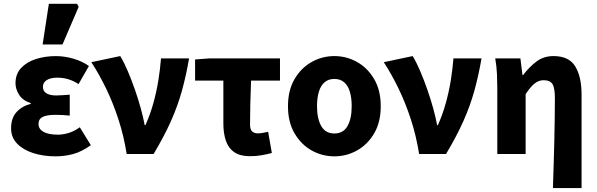

<svg xmlns="http://www.w3.org/2000/svg" viewBox="-20 -799 3097 996"><path d="M267.8 12Q204.7 12 152.1 -4.9Q99.6 -21.9 68.5 -54.2Q37.5 -86.4 37.5 -133.1Q37.5 -187.1 66.2 -218.1Q94.8 -249.1 139.5 -260.2V-264.2Q98.4 -277.1 79.4 -306.9Q60.4 -336.7 60.4 -366.9Q60.4 -415.7 89.9 -446.8Q119.3 -477.9 166.9 -493Q214.5 -508 269.8 -508Q314.8 -508 360.3 -494.8Q405.8 -481.6 441.4 -456.7L387.4 -362.6Q362 -379.8 334.4 -387.9Q306.7 -396.1 278.1 -396.1Q242 -396.1 222.3 -383.4Q202.6 -370.7 202.6 -348.4Q202.6 -325.9 220.9 -314.9Q239.2 -303.8 271.4 -303.8Q287.5 -303.8 305.9 -305.3Q324.4 -306.8 341.8 -307.8V-199.3Q324 -201.3 304.8 -202.3Q285.7 -203.3 268.7 -203.3Q222.7 -203.3 201.2 -192.5Q179.8 -181.7 179.8 -155.8Q179.8 -129.6 205.8 -115Q231.8 -100.4 281.6 -100.4Q305.6 -100.4 335.2 -109Q364.8 -117.6 394 -138.8L451.2 -45.8Q403.5 -11.8 359.6 0.1Q315.6 12 267.8 12ZM201.1 -568.2 233.5 -779.4H379.6L388.2 -763.9L304.2 -568.2Z M637.2 0Q622.8 -91.9 594.8 -178.4Q566.8 -264.8 530.2 -340.3Q493.5 -415.8 453.8 -476.4L603.8 -508.1Q623.7 -475 643 -429.8Q662.2 -384.6 679.5 -335.1Q696.9 -285.5 710.1 -237.5Q723.3 -189.5 730.6 -149.8H734.6Q759.5 -206.1 775.6 -264Q791.7 -321.9 801.2 -380.4Q810.7 -439 815.2 -496.1H960.9Q945.8 -408.4 924.2 -329.8Q902.6 -251.2 867.1 -171.4Q831.6 -91.7 776.7 0Z M1277.6 11.3Q1225.4 11.3 1195.1 -9.6Q1164.9 -30.4 1151.8 -68.7Q1138.7 -107 1138.7 -158.4V-380.8H992V-490.5L1066.2 -496.1H1432.4V-380.8H1282.4Q1279.7 -316.9 1278.4 -256.7Q1277.1 -196.5 1277.1 -152.4Q1277.1 -127.4 1287.9 -117.4Q1298.7 -107.3 1315.8 -107.3Q1329.3 -107.3 1341.9 -109.4Q1354.6 -111.5 1371 -115.3L1390.2 -5.3Q1366.7 1 1338.3 6.1Q1309.9 11.3 1277.6 11.3Z M1714.5 12Q1651.4 12 1596.6 -18.6Q1541.9 -49.3 1507.9 -107.4Q1473.9 -165.4 1473.9 -247.9Q1473.9 -330.5 1507.9 -388.6Q1541.9 -446.7 1596.6 -477.4Q1651.4 -508.1 1714.5 -508.1Q1777.6 -508.1 1832.3 -477.4Q1887.1 -446.7 1921.1 -388.6Q1955.1 -330.5 1955.1 -247.9Q1955.1 -165.4 1921.1 -107.4Q1887.1 -49.3 1832.3 -18.6Q1777.6 12 1714.5 12ZM1714.5 -106.6Q1760.7 -106.6 1782.6 -145Q1804.4 -183.3 1804.4 -247.9Q1804.4 -291 1794.9 -323Q1785.3 -354.9 1765.3 -372.2Q1745.2 -389.5 1714.5 -389.5Q1683.7 -389.5 1663.7 -372.2Q1643.6 -354.9 1634.1 -323Q1624.5 -291 1624.5 -247.9Q1624.5 -183.3 1646.5 -145Q1668.4 -106.6 1714.5 -106.6Z M2154.2 0Q2139.8 -91.9 2111.8 -178.4Q2083.8 -264.8 2047.2 -340.3Q2010.5 -415.8 1970.8 -476.4L2120.8 -508.1Q2140.7 -475 2160 -429.8Q2179.2 -384.6 2196.5 -335.1Q2213.9 -285.5 2227.1 -237.5Q2240.3 -189.5 2247.6 -149.8H2251.6Q2276.5 -206.1 2292.6 -264Q2308.7 -321.9 2318.2 -380.4Q2327.7 -439 2332.2 -496.1H2477.9Q2462.8 -408.4 2441.2 -329.8Q2419.6 -251.2 2384.1 -171.4Q2348.6 -91.7 2293.7 0Z M2848.3 176.7Q2850.1 118.4 2852.2 54.6Q2854.4 -9.2 2855.6 -71.9Q2856.9 -134.5 2857.7 -190.5Q2858.5 -246.5 2858.5 -289.2Q2858.5 -342.8 2845.9 -362.9Q2833.3 -382.9 2800.4 -382.9Q2782.9 -382.9 2767.6 -375Q2752.3 -367.1 2737.6 -351.1Q2722.9 -335.2 2706.7 -310.8V0H2559.7V-343.5Q2559.7 -373.3 2558 -414.3Q2556.2 -455.2 2549.1 -496.1H2679.6L2690.2 -410.1H2693.9Q2726 -452 2763.1 -480Q2800.1 -508.1 2851.8 -508.1Q2931.3 -508.1 2964.1 -454.6Q2996.9 -401 2996.9 -308V176.7Z"/></svg>

Font: Source Sans 3
Style: Regular
Weight: 200
Designer: Paul D. Hunt
Foundry: Adobe
Version: Version 3.046;hotconv 1.0.118;makeotfexe 2.5.65603